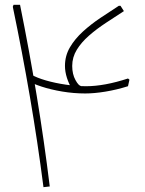

<svg xmlns="http://www.w3.org/2000/svg" viewBox="-20 -775 601 795"><path d="M282 -399Q249 -454 249 -502Q249 -544 269.5 -579Q290 -614 323.5 -644.5Q357 -675 396 -701Q435 -727 472 -751H479L493 -729Q456 -705 418 -680Q380 -655 348.5 -627.5Q317 -600 298 -569Q279 -538 279 -502Q279 -468 292.5 -443.5Q306 -419 316 -419ZM333 -388Q285 -388 237.5 -396Q190 -404 152 -416.5Q114 -429 94 -441L110 -466Q132 -453 170 -442Q208 -431 252.5 -424.5Q297 -418 337 -418Q374 -418 417.5 -426Q461 -434 510 -450L516 -445L510 -418Q462 -403 416 -395.5Q370 -388 333 -388ZM160 0Q136 -187 104 -373.5Q72 -560 33 -747L36 -755H63Q101 -567 132 -379Q163 -191 186 -3Z"/></svg>

Font: Fustat ExtraLight
Style: Regular
Weight: 250
Designer: Mohamed Gaber, Khaled Hosny, Laura Garcia Mut
Foundry: Kief Type Foundry, Alif Type Foundry, Hard Type Foundry
Version: Version 1.007